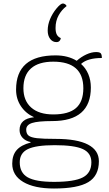

<svg xmlns="http://www.w3.org/2000/svg" viewBox="-20 -877 625 1099"><path d="M546 46Q546 129 485.5 165.5Q425 202 289 202Q176 202 113 164.5Q50 127 50 60Q50 11 75.5 -18Q101 -47 155 -61V-64Q126 -70 109 -88.5Q92 -107 92 -133Q92 -197 175 -206Q127 -228 99.5 -269.5Q72 -311 72 -364Q72 -560 298 -560Q369 -560 419 -529Q445 -552 474.5 -565.5Q504 -579 530 -579Q550 -579 556.5 -572Q563 -565 563 -545Q481 -545 444 -511Q471 -487 485.5 -452.5Q500 -418 500 -376Q500 -184 279 -184Q197 -184 163.5 -173Q130 -162 130 -135Q130 -112 143.5 -101Q157 -90 192 -86Q227 -82 299 -82Q421 -82 483.5 -49.5Q546 -17 546 46ZM285 -222Q373 -222 415 -258.5Q457 -295 457 -372Q457 -524 285 -524Q201 -524 157.5 -485.5Q114 -447 114 -372Q114 -301 158.5 -261.5Q203 -222 285 -222ZM503 52Q503 -1 454.5 -23.5Q406 -46 293 -46Q186 -46 139.5 -23.5Q93 -1 93 52Q93 112 138.5 138Q184 164 289 164Q405 164 454 138.5Q503 113 503 52ZM253 -702Q253 -735 266.5 -767.5Q280 -800 303 -828Q327 -857 340 -857Q346 -857 353 -852.5Q360 -848 361 -842Q334 -822 316 -790Q298 -758 298 -717Q298 -692 305.5 -678.5Q313 -665 328 -659Q327 -649 320.5 -642.5Q314 -636 303 -636Q281 -636 267 -654.5Q253 -673 253 -702Z"/></svg>

Font: Krub ExtraLight
Style: Regular
Weight: 275
Designer: Ekaluck Peanpanawate
Foundry: Cadson Demak Co.,Ltd.
Version: Version 1.000; ttfautohint (v1.6)